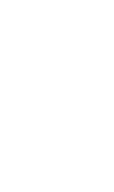

<svg xmlns="http://www.w3.org/2000/svg" viewBox="-20 -770 440 740"><path d="M300 -350Q300 -350 300 -350Q300 -350 300 -350Q300 -350 300 -350Q300 -350 300 -350Q300 -350 300 -350Q300 -350 300 -350Q300 -350 300 -350Q300 -350 300 -350Q300 -350 300 -350Q300 -350 300 -350Q300 -350 300 -350Q300 -350 300 -350ZM300 -150Q300 -150 300 -150Q300 -150 300 -150Q300 -150 300 -150Q300 -150 300 -150Q300 -150 300 -150Q300 -150 300 -150Q300 -150 300 -150Q300 -150 300 -150Q300 -150 300 -150Q300 -150 300 -150Q300 -150 300 -150Q300 -150 300 -150ZM200 -450Q200 -450 200 -450Q200 -450 200 -450Q200 -450 200 -450Q200 -450 200 -450Q200 -450 200 -450Q200 -450 200 -450Q200 -450 200 -450Q200 -450 200 -450Q200 -450 200 -450Q200 -450 200 -450Q200 -450 200 -450Q200 -450 200 -450ZM100 -350Q100 -350 100 -350Q100 -350 100 -350Q100 -350 100 -350Q100 -350 100 -350Q100 -350 100 -350Q100 -350 100 -350Q100 -350 100 -350Q100 -350 100 -350Q100 -350 100 -350Q100 -350 100 -350Q100 -350 100 -350Q100 -350 100 -350ZM100 -250Q100 -250 100 -250Q100 -250 100 -250Q100 -250 100 -250Q100 -250 100 -250Q100 -250 100 -250Q100 -250 100 -250Q100 -250 100 -250Q100 -250 100 -250Q100 -250 100 -250Q100 -250 100 -250Q100 -250 100 -250Q100 -250 100 -250ZM100 -150Q100 -150 100 -150Q100 -150 100 -150Q100 -150 100 -150Q100 -150 100 -150Q100 -150 100 -150Q100 -150 100 -150Q100 -150 100 -150Q100 -150 100 -150Q100 -150 100 -150Q100 -150 100 -150Q100 -150 100 -150Q100 -150 100 -150ZM200 -50Q200 -50 200 -50Q200 -50 200 -50Q200 -50 200 -50Q200 -50 200 -50Q200 -50 200 -50Q200 -50 200 -50Q200 -50 200 -50Q200 -50 200 -50Q200 -50 200 -50Q200 -50 200 -50Q200 -50 200 -50Q200 -50 200 -50ZM200 -650Q200 -650 200 -650Q200 -650 200 -650Q200 -650 200 -650Q200 -650 200 -650Q200 -650 200 -650Q200 -650 200 -650Q200 -650 200 -650Q200 -650 200 -650Q200 -650 200 -650Q200 -650 200 -650Q200 -650 200 -650Q200 -650 200 -650ZM100 -750Q100 -750 100 -750Q100 -750 100 -750Q100 -750 100 -750Q100 -750 100 -750Q100 -750 100 -750Q100 -750 100 -750Q100 -750 100 -750Q100 -750 100 -750Q100 -750 100 -750Q100 -750 100 -750Q100 -750 100 -750Q100 -750 100 -750ZM300 -750Q300 -750 300 -750Q300 -750 300 -750Q300 -750 300 -750Q300 -750 300 -750Q300 -750 300 -750Q300 -750 300 -750Q300 -750 300 -750Q300 -750 300 -750Q300 -750 300 -750Q300 -750 300 -750Q300 -750 300 -750Q300 -750 300 -750Z"/></svg>

Font: TINY 5x3
Style: Regular
Weight: 400
Designer: Jack Halten Fahnestock
Foundry: Velvetyne Type Foundry
Version: Version 1.002